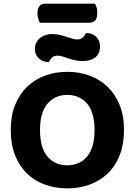

<svg xmlns="http://www.w3.org/2000/svg" viewBox="-20 -1019 740 1056"><path d="M199 -894Q195 -902 190.5 -916Q186 -930 186 -945Q186 -975 198 -987Q210 -999 231 -999H502Q515 -979 515 -948Q515 -918 503 -906Q491 -894 470 -894ZM266 -832Q287 -832 306.5 -827.5Q326 -823 344 -817Q362 -811 377.5 -806.5Q393 -802 405 -802Q426 -802 437 -814.5Q448 -827 453 -837H458Q487 -837 508.5 -817Q530 -797 530 -765Q530 -723 503.5 -703Q477 -683 437 -683Q413 -683 393 -687.5Q373 -692 355.5 -698Q338 -704 323.5 -708.5Q309 -713 297 -713Q276 -713 265 -701Q254 -689 249 -678H245Q216 -678 194 -697.5Q172 -717 172 -750Q172 -771 180.5 -786.5Q189 -802 202.5 -812Q216 -822 232.5 -827Q249 -832 266 -832ZM662 -304Q662 -226 638.5 -166Q615 -106 573 -65.5Q531 -25 474 -4Q417 17 350 17Q283 17 226 -4Q169 -25 127.5 -65.5Q86 -106 62.5 -166Q39 -226 39 -304Q39 -382 63 -441.5Q87 -501 129 -541.5Q171 -582 227.5 -603Q284 -624 350 -624Q416 -624 473 -603Q530 -582 572 -541.5Q614 -501 638 -441.5Q662 -382 662 -304ZM500 -304Q500 -400 459.5 -448.5Q419 -497 350 -497Q282 -497 241 -448.5Q200 -400 200 -304Q200 -207 240.5 -158.5Q281 -110 350 -110Q419 -110 459.5 -158.5Q500 -207 500 -304Z"/></svg>

Font: Baloo Bhai 2
Style: Bold
Weight: 700
Designer: Supriya Tembe, Noopur Datye and Ek Type
Foundry: Ek Type
Version: Version 1.640;PS 1.000;hotconv 16.6.51;makeotf.lib2.5.65220;